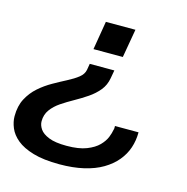

<svg xmlns="http://www.w3.org/2000/svg" viewBox="-104 -626 873 897"><g transform="rotate(15 333.0 -177.5)"><path d="M261 172Q184 172 133.5 157Q83 142 54 118Q25 94 13 65Q1 36 1 9Q1 -41 20 -76.5Q39 -112 68 -137.5Q97 -163 130.5 -182Q164 -201 195 -217Q226 -233 247 -249.5Q268 -266 272 -288L277 -318H396L389 -279Q383 -244 362 -218.5Q341 -193 311.5 -173Q282 -153 250.5 -135.5Q219 -118 191.5 -99.5Q164 -81 146.5 -57Q129 -33 129 -1Q129 18 141.5 36.5Q154 55 185 67.5Q216 80 271 80Q330 80 367 65.5Q404 51 424.5 30Q445 9 453.5 -12.5Q462 -34 464 -48Q466 -53 466 -58Q466 -63 466 -68H580Q580 -28 568 7.5Q556 43 531 73Q506 103 468 125.5Q430 148 378 160Q326 172 261 172ZM276 -389 299 -527H442L418 -389Z"/></g></svg>

Font: Archivo Expanded Medium
Style: Italic
Weight: 500
Width: 7
Italic angle: -10°
Designer: Hector Gatti
Foundry: Omnibus-Type
Version: Version 2.001